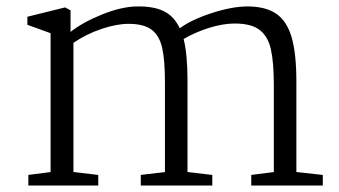

<svg xmlns="http://www.w3.org/2000/svg" viewBox="-20 -576 1051 596"><path d="M137 -42V-473L65 -499V-524L182 -553L199 -544V-477Q237 -507 296.5 -531Q356 -555 404 -556Q457 -557 489 -541Q521 -525 538 -488Q572 -514 636 -535Q700 -556 748 -556Q805 -556 838 -533Q871 -510 885.5 -459.5Q900 -409 900 -323V-42L982 -33V0H760V-33L830 -42V-311Q830 -382 821 -422.5Q812 -463 786 -483Q760 -503 709 -503Q672 -503 629 -489.5Q586 -476 550 -455Q562 -407 562 -328V-42L639 -33V0H417V-33L492 -42V-320Q492 -389 483.5 -427Q475 -465 451 -483.5Q427 -502 379 -502Q342 -502 294.5 -486Q247 -470 208 -443V-42L285 -33V0H68V-33Z"/></svg>

Font: Martel UltraLight
Style: Regular
Weight: 250
Designer: Dan Reynolds
Foundry: Dan Reynolds
Version: Version 1.001; ttfautohint (v1.1) -l 5 -r 5 -G 72 -x 0 -D la